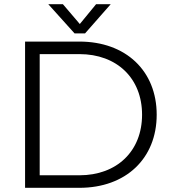

<svg xmlns="http://www.w3.org/2000/svg" viewBox="-20 -899 820 919"><path d="M100 0H360C582 0 730 -140 730 -350C730 -560 582 -700 360 -700H100ZM360 -60H170V-640H360C540 -640 660 -524 660 -350C660 -176 540 -60 360 -60ZM387 -739 510 -879H440L362 -784L281 -879H211L337 -739Z"/></svg>

Font: Gully Light
Style: Regular
Weight: 300
Designer: jaikishan Patel
Foundry: MagicType
Version: Version 1.000;Glyphs 3.2 (3242)